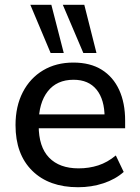

<svg xmlns="http://www.w3.org/2000/svg" viewBox="-20 -775 586 804"><path d="M307 9Q185 9 115 -60Q45 -129 45 -251Q45 -330 75.5 -389Q106 -448 160.5 -480.5Q215 -513 287 -513Q358 -513 406 -483Q454 -453 479 -398.5Q504 -344 504 -270V-238H124V-296H435L418 -283Q418 -358 384.5 -399.5Q351 -441 288 -441Q218 -441 180 -392.5Q142 -344 142 -259V-249Q142 -160 185.5 -115Q229 -70 309 -70Q353 -70 391.5 -82.5Q430 -95 465 -124L498 -55Q463 -24 413 -7.5Q363 9 307 9ZM329 -553 243 -755H333L384 -553ZM192 -553 107 -755H195L247 -553Z"/></svg>

Font: Mulish ExtraLight SemiBold
Style: Regular
Weight: 600
Version: Version 3.603